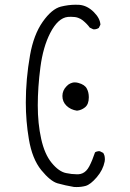

<svg xmlns="http://www.w3.org/2000/svg" viewBox="-20 -797 540 799"><path d="M349.6 -392.1Q349.6 -413.1 341.3 -428.2Q333 -444.8 305.7 -452.1Q298.3 -454.1 291.5 -454.1Q284.7 -454.1 280.3 -452.6Q275.9 -451.2 272.5 -449.7Q264.6 -446.3 257.3 -438.5Q239.7 -420.9 239.7 -397.5Q239.7 -373.5 256.8 -356.9Q273.9 -340.3 300.3 -336.4Q318.8 -338.4 333.5 -350.1Q349.6 -362.8 349.6 -392.1ZM293.9 -777.3Q265.1 -777.3 233.4 -769.5Q195.3 -759.8 157.7 -706.3Q120.1 -652.8 105 -567.4Q87.4 -467.8 87.4 -370.6Q87.4 -293 100.1 -218.3Q113.8 -135.7 151.9 -88.9Q189.5 -43 219.2 -34.2Q252.4 -24.9 287.6 -19Q293.5 -18.6 298.8 -18.6Q318.8 -18.6 336.4 -23.4Q356.9 -29.3 382.8 -59.6Q408.7 -89.8 415.5 -124.5Q416.5 -129.9 416.5 -134Q416.5 -138.2 416 -141.6Q415.5 -145 415 -148.4Q413.1 -154.8 409.7 -160.6L396 -167.5Q394.5 -168 391.4 -168Q388.2 -168 383.8 -166.7Q379.4 -165.5 375.5 -163.1Q364.3 -129.4 351.6 -105Q345.7 -93.8 338.4 -86.4Q324.7 -72.8 306.2 -71.8Q302.7 -71.8 298.8 -71.8Q278.8 -71.8 255.4 -76.7Q225.1 -82.5 194.8 -119.6Q165.5 -155.3 151.4 -219Q137.2 -282.7 137.2 -358.2Q137.2 -433.6 148.2 -517.6Q159.2 -601.6 189 -659.7Q221.2 -722.2 262.2 -726.6Q269.5 -727.1 275.4 -727.1Q293.5 -727.1 304.9 -722.9Q316.4 -718.8 324.2 -712.4Q342.3 -697.8 353.5 -682.1L367.7 -675.3Q369.1 -674.8 371.3 -674.8Q373.5 -674.8 377 -675.3Q384.3 -676.3 391.1 -680.7L397.9 -694.3Q396.5 -720.7 370.6 -746.6Q342.8 -774.4 309.6 -776.9Q301.8 -777.3 293.9 -777.3Z"/></svg>

Font: NaikaiFont
Style: ExtraLight
Weight: 200
Version: Version 1.89